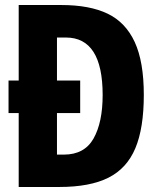

<svg xmlns="http://www.w3.org/2000/svg" viewBox="-20 -745 640 765"><path d="M54.5 -294.5H14V-424H54.5V-725H224Q337 -725 408.8 -690.5Q480.5 -656 516.8 -577.5Q553 -499 553 -367Q553 -234.5 519.2 -154.2Q485.5 -74 412 -37Q338.5 0 216 0H54.5ZM389 -366.5Q389 -595.5 242.5 -595.5H207V-424H299.5V-294.5H207V-129H234.5Q316.5 -129 352.8 -193.2Q389 -257.5 389 -366.5Z"/></svg>

Font: JuliaMono ExtraBold
Style: Regular
Weight: 800
Monospace: yes
Designer: cormullion
Foundry: corm
Version: Version 0.055; ttfautohint (v1.8.4)